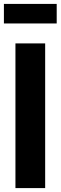

<svg xmlns="http://www.w3.org/2000/svg" viewBox="-22 -962 310 982"><path d="M268 -842V-942H-2V-842ZM209 -740H57V0H209Z"/></svg>

Font: Glow Sans TC Compressed
Style: Bold
Weight: 700
Width: 2
Designer: Ryoko NISHIZUKA (kana, bopomofo & ideographs); Paul D. Hunt (Latin, Greek & Cyrillic); Sandoll Communications, Soo-young
Version: Version 0.93